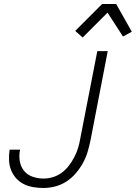

<svg xmlns="http://www.w3.org/2000/svg" viewBox="-20 -925 677 957"><path d="M196 12Q170 12 144.5 7.5Q119 3 97.5 -8Q76 -19 60 -37Q44 -55 35 -78Q26 -101 25 -127Q24 -153 28 -179H80Q74 -150 78.5 -122.5Q83 -95 99 -74.5Q115 -54 141.5 -44.5Q168 -35 197 -35Q220 -35 243.5 -42Q267 -49 287.5 -64Q308 -79 323.5 -99.5Q339 -120 350.5 -142Q362 -164 369 -187Q376 -210 380 -234L465 -670H517L431 -225Q425 -196 416.5 -167.5Q408 -139 393 -112Q378 -85 357.5 -61Q337 -37 310.5 -20Q284 -3 254.5 4.5Q225 12 196 12ZM392 -738 355 -771 489 -905H559L637 -767L593 -743L516 -862Z"/></svg>

Font: Lode Dark Term
Style: Italic
Weight: 400
Italic angle: -11°
Monospace: yes
Designer: Belleve Invis
Foundry: Belleve Invis
Version: Version 29.2.0